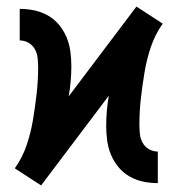

<svg xmlns="http://www.w3.org/2000/svg" viewBox="-20 -557 540 584"><path d="M105 7 65 -19 25 -45Q48 -77 61 -115.5Q74 -154 80.5 -193.5Q87 -233 91.5 -272.5Q96 -312 96 -352Q96 -366 94.5 -380.5Q93 -395 86 -407.5Q79 -420 66.5 -427Q54 -434 40 -434V-530Q62 -530 84 -525.5Q106 -521 125.5 -510Q145 -499 159.5 -481.5Q174 -464 182.5 -443.5Q191 -423 194 -400.5Q197 -378 197 -356Q197 -333 195 -310Q193 -287 189 -264L395 -537L435 -511L475 -485Q452 -453 439 -414.5Q426 -376 419.5 -336.5Q413 -297 408.5 -257.5Q404 -218 404 -178Q404 -164 405.5 -149.5Q407 -135 414 -122.5Q421 -110 433.5 -103Q446 -96 460 -96V0Q438 0 416 -4.5Q394 -9 374.5 -20Q355 -31 340.5 -48.5Q326 -66 317.5 -86.5Q309 -107 306 -129.5Q303 -152 303 -174Q303 -197 305 -220Q307 -243 311 -266Z"/></svg>

Font: Iosevka Slab
Style: Bold
Weight: 700
Monospace: yes
Designer: Belleve Invis
Foundry: Belleve Invis
Version: Version 11.1.1; ttfautohint (v1.8.3)